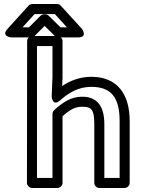

<svg xmlns="http://www.w3.org/2000/svg" viewBox="-20 -910 711 955"><path d="M164 -25V-681H241V-525L237 -430C237 -430 241 -378 278 -410C321 -448 369 -478 434 -478C534 -478 575 -424 575 -308V-25H499V-293C499 -380 464 -429 389 -429C333 -429 294 -402 249 -362C244 -357 241 -350 241 -343V-25ZM114 0C114 11 125 25 140 25H266C277 25 291 15 291 0V-332C330 -366 353 -379 389 -379C433 -379 449 -368 449 -293V0C449 11 459 25 474 25H600C611 25 625 15 625 0V-308C625 -440 565 -528 434 -528C376 -528 328 -508 289 -482L291 -523V-524V-706C291 -717 281 -731 266 -731H140C129 -731 115 -721 115 -706ZM124 -774H92L152 -840H253L313 -774H281L222 -832C217 -837 209 -839 204 -839H200C193 -839 186 -836 182 -832ZM134 -724C139 -724 147 -726 152 -731L202 -781L253 -731C257 -727 263 -724 270 -724H369C418 -724 388 -766 388 -766L282 -882C278 -887 271 -890 264 -890H141C135 -890 127 -887 122 -882L17 -766C-16 -729 35 -724 35 -724Z"/></svg>

Font: Falling Sky
Style: ExtOu
Weight: 400
Designer: Paul D. Hunt
Foundry: Adobe Systems Incorporated
Version: Version 1.02